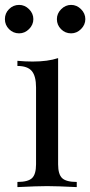

<svg xmlns="http://www.w3.org/2000/svg" viewBox="-42 -763 368 783"><path d="M271 -21V0Q190 -4 150 -4Q110 -4 29 0V-21Q72 -21 88.5 -36.5Q105 -52 105 -93V-406Q105 -453 87.5 -473.5Q70 -494 29 -494V-515Q61 -512 91 -512Q153 -512 195 -526V-93Q195 -52 211.5 -36.5Q228 -21 271 -21ZM36 -627Q12 -627 -5 -644Q-22 -661 -22 -685Q-22 -709 -5 -726Q12 -743 36 -743Q59 -743 76.5 -725.5Q94 -708 94 -685Q94 -662 76.5 -644.5Q59 -627 36 -627ZM248 -627Q224 -627 207 -644Q190 -661 190 -685Q190 -708 207.5 -725.5Q225 -743 248 -743Q271 -743 288.5 -725.5Q306 -708 306 -685Q306 -662 288.5 -644.5Q271 -627 248 -627Z"/></svg>

Font: Playfair Display
Style: Regular
Weight: 400
Designer: Claus Eggers S?rensen
Foundry: Claus Eggers S?rensen
Version: Version 1.003